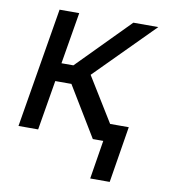

<svg xmlns="http://www.w3.org/2000/svg" viewBox="-81 -614 757 861"><g transform="rotate(10 297.0 -184.0)"><path d="M29.8 0H119.3L157.3 -226.9H230.8L368.3 0H415.8L387.4 176.1H476.2L517.8 -80.3H432.9L308.6 -282L570.3 -545.5H456.7L225.1 -310.4H170.8L210.2 -545.5H120.7Z"/></g></svg>

Font: Margiela Sans Text
Style: Italic
Weight: 400
Italic angle: -9.39999°
Designer: Stefan Endress, Andreas Faust
Version: Version 1.100;FEAKit 1.0